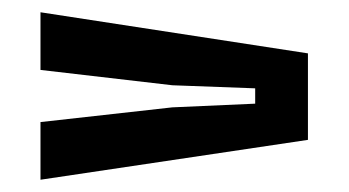

<svg xmlns="http://www.w3.org/2000/svg" viewBox="-20 -530 569 313"><path d="M46 -237V-331L261 -355L396 -361V-386L261 -391L46 -416V-510L482 -443V-302Z"/></svg>

Font: Big Shoulders Text
Style: Bold
Weight: 700
Designer: Patric King
Foundry: XO Type Co
Version: Version 1.000; ttfautohint (v1.8.2)